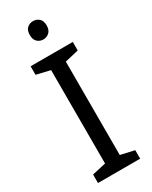

<svg xmlns="http://www.w3.org/2000/svg" viewBox="-233 -966 806 1017"><g transform="rotate(-30 169.5 -457.5)"><path d="M298 0H40V-52L124 -71V-642L40 -662V-714H298V-662L214 -642V-71L298 -52ZM171 -915Q191 -915 206.5 -901.5Q222 -888 222 -859Q222 -831 206.5 -817Q191 -803 171 -803Q149 -803 134 -817Q119 -831 119 -859Q119 -888 134 -901.5Q149 -915 171 -915Z"/></g></svg>

Font: Noto Sans Gurmukhi
Style: Regular
Weight: 400
Designer: Jelle Bosma - Monotype Design Team
Foundry: Monotype Imaging Inc.
Version: Version 2.003